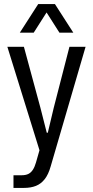

<svg xmlns="http://www.w3.org/2000/svg" viewBox="-20 -753 455 940"><path d="M46 167V105H86Q106 105 119 98.5Q132 92 141 78Q150 64 156 43L180 -41L179 1L16 -524H97L178 -225L209 -103H214L243 -225L320 -524H399L228 62Q217 101 199 124Q181 147 156 157Q131 167 97 167ZM77 -593 167 -733H249L339 -593H271L208 -692L145 -593Z"/></svg>

Font: Mona Sans SemiCondensed
Style: Regular
Weight: 400
Width: 4
Designer: Deni Anggara
Foundry: GitHub
Version: Version 2.000